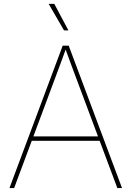

<svg xmlns="http://www.w3.org/2000/svg" viewBox="-20 -961 672 981"><path d="M28.3 0 300.3 -727.5H331.1L603.5 0H579.6L368.7 -563.5Q354 -602.5 339.6 -641.6Q325.2 -680.7 311 -719.7H319.8Q305.7 -680.7 291.3 -641.6Q276.9 -602.5 262.2 -563.5L52.2 0ZM135.7 -241.7V-264.2H496.6V-241.7ZM307.1 -805.7 228.5 -941.4H257.3L329.6 -805.7Z"/></svg>

Font: Inter 17pt Thin
Style: Regular
Weight: 250
Version: Version 4.001;git-66647c0bb